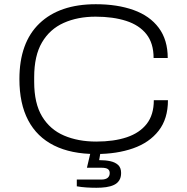

<svg xmlns="http://www.w3.org/2000/svg" viewBox="-20 -718 885 910"><path d="M435 12Q317 12 236 -28.5Q155 -69 113.5 -148Q72 -227 72 -343Q72 -516 167 -607Q262 -698 434 -698Q536 -698 613 -670.5Q690 -643 732.5 -586Q775 -529 775 -443H708Q708 -513 674 -556Q640 -599 578 -619Q516 -639 433 -639Q348 -639 282 -609.5Q216 -580 179 -517Q142 -454 142 -352V-330Q142 -228 179.5 -166Q217 -104 283.5 -75.5Q350 -47 436 -47Q520 -47 581 -67.5Q642 -88 675.5 -131Q709 -174 709 -243H776Q776 -155 732 -98.5Q688 -42 611 -15Q534 12 435 12ZM437 172Q414 172 390 170.5Q366 169 344 165V133H460Q480 133 490 125Q500 117 500 102Q500 90 491.5 83.5Q483 77 460 77H392L413 -12H459L450 41Q480 41 503 46Q526 51 540 64Q554 77 554 102Q554 123 545 137Q536 151 520 158.5Q504 166 483 169Q462 172 437 172Z"/></svg>

Font: Archivo SemiExpanded ExtraLight
Style: Regular
Weight: 250
Width: 6
Designer: Hector Gatti
Foundry: Omnibus-Type
Version: Version 2.001